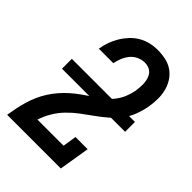

<svg xmlns="http://www.w3.org/2000/svg" viewBox="-218 -839 936 936"><g transform="rotate(45 250.0 -371.5)"><path d="M9 0V-1Q13 -27 18.5 -53.5Q24 -80 31.5 -105.5Q39 -131 50 -156Q61 -181 76 -204.5Q91 -228 109.5 -249.5Q128 -271 149 -289.5Q170 -308 193 -324.5Q216 -341 239.5 -356.5Q263 -372 285.5 -389Q308 -406 325.5 -428Q343 -450 353.5 -475Q364 -500 369 -527Q369 -528 369 -528.5Q369 -529 369 -529Q371 -544 372 -558Q373 -572 371.5 -586Q370 -600 365.5 -613Q361 -626 352.5 -635.5Q344 -645 331 -650Q318 -655 304 -655Q284 -655 264 -646Q244 -637 230.5 -620.5Q217 -604 209 -584.5Q201 -565 197 -544H97Q101 -570 109.5 -594Q118 -618 131.5 -641Q145 -664 163.5 -684Q182 -704 205 -717.5Q228 -731 253.5 -737Q279 -743 304 -743Q333 -743 360.5 -737Q388 -731 410 -715.5Q432 -700 446.5 -677Q461 -654 467.5 -627.5Q474 -601 473.5 -572Q473 -543 468 -515Q462 -482 449.5 -449.5Q437 -417 415.5 -389.5Q394 -362 367 -339Q340 -316 311 -295.5Q282 -275 253.5 -253.5Q225 -232 200.5 -206.5Q176 -181 158 -150.5Q140 -120 130 -88H310L321 -159H405L379 0ZM39 -348V-416H474V-348Z"/></g></svg>

Font: Iosevka Slab Semibold
Style: Italic
Weight: 600
Italic angle: -9°
Monospace: yes
Designer: Belleve Invis
Foundry: Belleve Invis
Version: Version 11.1.1; ttfautohint (v1.8.3)